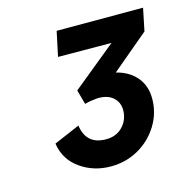

<svg xmlns="http://www.w3.org/2000/svg" viewBox="-76 -818 590 601"><g transform="rotate(-15 219.0 -518.0)"><path d="M213 -291Q157 -291 114 -321.5Q71 -352 63 -405L147 -441Q156 -377 220 -377Q254 -377 274.5 -399Q295 -421 295 -452Q295 -477 277 -493Q259 -509 226 -508Q216 -507 205 -505.5Q194 -504 185 -501L172 -548L314 -664L141 -665L158 -745H438L423 -672L303 -571Q344 -561 368 -533Q392 -505 392 -463Q392 -416 367.5 -376.5Q343 -337 302.5 -314Q262 -291 213 -291Z"/></g></svg>

Font: Plus Jakarta Display Medium
Style: Italic
Weight: 500
Italic angle: -12°
Designer: Gumpita Rahayu
Foundry: Tokotype Studio
Version: Version 1.000